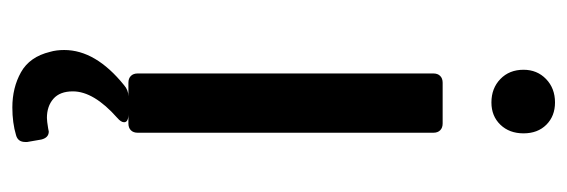

<svg xmlns="http://www.w3.org/2000/svg" viewBox="-324 -407 919 311"><g transform="rotate(90 135.5 -251.5)"><path d="M99 -15V-494Q99 -501 103 -505Q107 -509 114 -509H180Q187 -509 191 -505Q195 -501 195 -494V-15Q195 -8 191 -4Q187 0 180 0H114Q107 0 103 -4Q99 -8 99 -15ZM93 -640Q93 -662 108 -676.5Q123 -691 146 -691Q168 -691 182 -677Q196 -663 196 -640Q196 -617 182 -602.5Q168 -588 146 -588Q123 -588 108 -602.5Q93 -617 93 -640ZM210 167Q210 179 199 182Q179 188 154 188Q122 188 97 174Q72 160 64 127Q61 117 61 104Q61 53 118 7Q126 0 136 0H165Q178 0 178 7Q178 12 171 18Q128 56 128 90Q128 111 140 121.5Q152 132 171 132Q176 132 188 130L193 129Q203 129 206 141L210 164Z"/></g></svg>

Font: Barlow_Medium_SS
Style: Regular
Weight: 500
Designer: Jeremy Tribby
Foundry: Jeremy Tribby
Version: Version 1.101 August 23, 2024